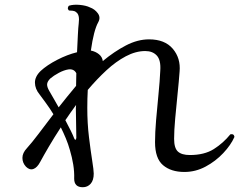

<svg xmlns="http://www.w3.org/2000/svg" viewBox="-20 -780 1040 805"><path d="M327 5Q291 5 291 -31Q292 -60 287 -90.5Q282 -121 273 -151Q266 -176 256 -200Q246 -224 235 -246Q207 -203 185 -165.5Q163 -128 149 -102Q136 -77 120 -71.5Q104 -66 89 -81Q74 -97 74 -118Q74 -139 93 -159Q113 -181 141 -218Q169 -255 204 -301Q188 -327 172.5 -348Q157 -369 146 -384Q127 -407 126.5 -433Q126 -459 151 -483Q177 -507 219.5 -529Q262 -551 303 -561Q305 -603 306.5 -634Q308 -665 310 -681Q315 -719 299 -729Q294 -734 284.5 -735Q275 -736 269 -736Q264 -741 264.5 -746.5Q265 -752 269 -756Q288 -762 314.5 -759.5Q341 -757 357 -749Q377 -742 390 -724.5Q403 -707 392 -687Q373 -653 361 -568Q381 -564 395 -552.5Q409 -541 411 -524Q459 -564 508 -589.5Q557 -615 605 -615Q671 -615 704.5 -575.5Q738 -536 733 -480Q730 -439 724.5 -386Q719 -333 714.5 -282.5Q710 -232 710 -198Q710 -159 726 -144.5Q742 -130 776 -130Q837 -130 876.5 -155Q916 -180 946 -217Q961 -220 963 -206Q948 -172 916 -138Q884 -104 842 -81.5Q800 -59 753 -59Q697 -59 663.5 -87.5Q630 -116 630 -184Q630 -224 634.5 -277Q639 -330 644.5 -385Q650 -440 652 -484Q655 -528 637.5 -547Q620 -566 589 -566Q549 -566 507.5 -544Q466 -522 426 -485Q386 -448 348 -403Q347 -385 346.5 -366.5Q346 -348 346 -328Q346 -263 353 -205.5Q360 -148 366.5 -107Q373 -66 373 -52Q373 -24 360 -9.5Q347 5 327 5ZM226 -330Q243 -352 261.5 -374.5Q280 -397 299 -420Q299 -434 299.5 -447Q300 -460 300 -473Q290 -492 267 -489Q248 -486 226.5 -474.5Q205 -463 191 -451Q178 -438 177.5 -426.5Q177 -415 187 -398Q194 -387 204 -368.5Q214 -350 226 -330ZM291 -200Q294 -193 296.5 -194Q299 -195 300 -202Q300 -232 299 -266Q298 -300 298 -326L299 -340Q287 -324 276 -308Q265 -292 254 -276Q267 -252 277 -231.5Q287 -211 291 -200Z"/></svg>

Font: Zen Old Mincho Medium
Style: Regular
Weight: 500
Designer: Yoshimichi Ohira
Foundry: Positype
Version: Version 1.500